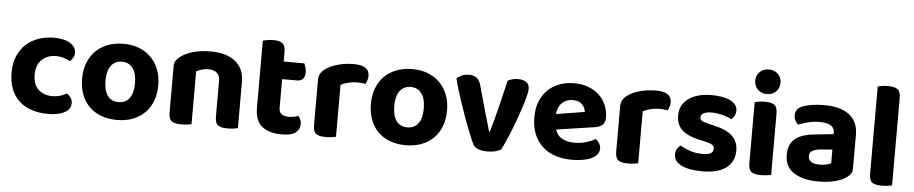

<svg xmlns="http://www.w3.org/2000/svg" viewBox="-41 -984 6106 1283"><g transform="rotate(5 3011.5 -342.5)"><path d="M189 -239Q189 -172 225.5 -139Q262 -106 318 -106Q350 -106 374.5 -114.5Q399 -123 416 -132Q433 -119 442.5 -104.5Q452 -90 452 -69Q452 -31 412 -8Q372 15 301 15Q241 15 191.5 -1Q142 -17 107 -49Q72 -81 53 -128.5Q34 -176 34 -239Q34 -304 55 -352Q76 -400 112 -432Q148 -464 196 -480Q244 -496 297 -496Q366 -496 405.5 -471Q445 -446 445 -408Q445 -390 436.5 -375Q428 -360 416 -349Q398 -359 373.5 -367Q349 -375 319 -375Q265 -375 227 -340.5Q189 -306 189 -239Z M763 15Q705 15 657.5 -2.5Q610 -20 576.5 -53Q543 -86 525 -133.5Q507 -181 507 -241Q507 -299 525.5 -346.5Q544 -394 577.5 -427Q611 -460 658.5 -478Q706 -496 763 -496Q820 -496 867 -478Q914 -460 947.5 -426.5Q981 -393 999.5 -346Q1018 -299 1018 -241Q1018 -182 1000 -134.5Q982 -87 948.5 -54Q915 -21 868 -3Q821 15 763 15ZM664 -241Q664 -174 689.5 -139.5Q715 -105 763 -105Q811 -105 836.5 -140Q862 -175 862 -241Q862 -305 836 -340.5Q810 -376 763 -376Q716 -376 690 -341Q664 -306 664 -241Z M1420 -307Q1420 -342 1399 -359Q1378 -376 1343 -376Q1319 -376 1299 -370Q1279 -364 1262 -355V-1Q1252 2 1234 4.5Q1216 7 1194 7Q1149 7 1129 -7.5Q1109 -22 1109 -64V-373Q1109 -399 1120 -415Q1131 -431 1151 -445Q1183 -468 1233.5 -482Q1284 -496 1345 -496Q1454 -496 1513.5 -448Q1573 -400 1573 -311V-1Q1562 2 1544 4.5Q1526 7 1504 7Q1459 7 1439.5 -7.5Q1420 -22 1420 -64V-307Z M1839 -159Q1839 -131 1857 -118.5Q1875 -106 1907 -106Q1922 -106 1939 -109.5Q1956 -113 1968 -118Q1977 -108 1983 -95Q1989 -82 1989 -65Q1989 -30 1961.5 -7.5Q1934 15 1866 15Q1782 15 1735 -23.5Q1688 -62 1688 -149V-598Q1699 -601 1717 -604.5Q1735 -608 1756 -608Q1800 -608 1819.5 -592.5Q1839 -577 1839 -536V-471H1977Q1982 -461 1987 -445.5Q1992 -430 1992 -413Q1992 -381 1977.5 -367Q1963 -353 1940 -353H1839V-159Z M2231 -1Q2221 2 2203 4.5Q2185 7 2163 7Q2118 7 2098 -7.5Q2078 -22 2078 -64V-369Q2078 -397 2092 -417Q2106 -437 2131 -452Q2164 -472 2210.5 -483.5Q2257 -495 2308 -495Q2412 -495 2412 -425Q2412 -408 2407 -394Q2402 -380 2396 -370Q2373 -375 2340 -375Q2311 -375 2282 -368Q2253 -361 2231 -349Z M2700 15Q2642 15 2594.5 -2.5Q2547 -20 2513.5 -53Q2480 -86 2462 -133.5Q2444 -181 2444 -241Q2444 -299 2462.5 -346.5Q2481 -394 2514.5 -427Q2548 -460 2595.5 -478Q2643 -496 2700 -496Q2757 -496 2804 -478Q2851 -460 2884.5 -426.5Q2918 -393 2936.5 -346Q2955 -299 2955 -241Q2955 -182 2937 -134.5Q2919 -87 2885.5 -54Q2852 -21 2805 -3Q2758 15 2700 15ZM2601 -241Q2601 -174 2626.5 -139.5Q2652 -105 2700 -105Q2748 -105 2773.5 -140Q2799 -175 2799 -241Q2799 -305 2773 -340.5Q2747 -376 2700 -376Q2653 -376 2627 -341Q2601 -306 2601 -241Z M3486 -430Q3486 -415 3478.5 -385Q3471 -355 3459 -317Q3447 -279 3431.5 -235.5Q3416 -192 3399.5 -150.5Q3383 -109 3367 -73Q3351 -37 3338 -13Q3326 -4 3301.5 2.5Q3277 9 3247 9Q3212 9 3187 0Q3162 -9 3151 -29Q3142 -46 3129.5 -76Q3117 -106 3102.5 -143.5Q3088 -181 3073 -223.5Q3058 -266 3044 -308.5Q3030 -351 3018 -389.5Q3006 -428 2999 -459Q3011 -472 3032.5 -481.5Q3054 -491 3079 -491Q3111 -491 3131 -477.5Q3151 -464 3161 -428L3205 -270Q3217 -228 3229 -187.5Q3241 -147 3247 -124H3252Q3275 -202 3298 -294Q3321 -386 3341 -474Q3372 -491 3412 -491Q3443 -491 3464.5 -477Q3486 -463 3486 -430Z M3692 -177Q3706 -135 3741 -117.5Q3776 -100 3822 -100Q3864 -100 3901 -111.5Q3938 -123 3961 -137Q3976 -127 3986 -111Q3996 -95 3996 -76Q3996 -53 3982 -36Q3968 -19 3943.5 -7.5Q3919 4 3885.5 9.5Q3852 15 3812 15Q3753 15 3703 -1.5Q3653 -18 3617 -50.5Q3581 -83 3560.5 -132Q3540 -181 3540 -247Q3540 -311 3560.5 -358Q3581 -405 3615.5 -436Q3650 -467 3694.5 -481.5Q3739 -496 3786 -496Q3837 -496 3879.5 -480.5Q3922 -465 3952.5 -437Q3983 -409 4000 -370Q4017 -331 4017 -285Q4017 -253 4000 -237Q3983 -221 3952 -216ZM3682 -280 3873 -311Q3871 -337 3850 -360Q3829 -383 3787 -383Q3744 -383 3715.5 -356.5Q3687 -330 3682 -280Z M4258 -1Q4248 2 4230 4.5Q4212 7 4190 7Q4145 7 4125 -7.5Q4105 -22 4105 -64V-369Q4105 -397 4119 -417Q4133 -437 4158 -452Q4191 -472 4237.5 -483.5Q4284 -495 4335 -495Q4439 -495 4439 -425Q4439 -408 4434 -394Q4429 -380 4423 -370Q4400 -375 4367 -375Q4338 -375 4309 -368Q4280 -361 4258 -349Z M4687 16Q4645 16 4610.5 10Q4576 4 4551 -8Q4526 -20 4512 -38Q4498 -56 4498 -80Q4498 -102 4507 -117.5Q4516 -133 4530 -143Q4559 -126 4596 -113Q4633 -100 4682 -100Q4753 -100 4753 -140Q4753 -157 4740.5 -166Q4728 -175 4698 -182L4658 -191Q4576 -208 4536 -243.5Q4496 -279 4496 -343Q4496 -414 4553.5 -455.5Q4611 -497 4708 -497Q4744 -497 4776 -491.5Q4808 -486 4831 -475Q4854 -464 4867.5 -447.5Q4881 -431 4881 -409Q4881 -389 4873 -373.5Q4865 -358 4852 -348Q4844 -353 4828.5 -359Q4813 -365 4795 -370Q4777 -375 4757 -378Q4737 -381 4720 -381Q4685 -381 4665.5 -371.5Q4646 -362 4646 -343Q4646 -329 4657 -321Q4668 -313 4697 -306L4735 -297Q4826 -277 4865 -239Q4904 -201 4904 -141Q4904 -67 4849 -25.5Q4794 16 4687 16Z M5150 -1Q5140 2 5122 4.5Q5104 7 5082 7Q5037 7 5017.5 -7.5Q4998 -22 4998 -64V-475Q5008 -478 5026 -481Q5044 -484 5066 -484Q5111 -484 5130.5 -469Q5150 -454 5150 -412ZM5074 -701Q5112 -701 5135.5 -677Q5159 -653 5159 -619Q5159 -584 5135.5 -560Q5112 -536 5074 -536Q5036 -536 5012.5 -560Q4989 -584 4989 -619Q4989 -653 5012.5 -677Q5036 -701 5074 -701Z M5543 -113V-205L5461 -198Q5429 -195 5409.5 -183.5Q5390 -172 5390 -149Q5390 -125 5408 -111Q5426 -97 5467 -97Q5489 -97 5510.5 -101.5Q5532 -106 5543 -113ZM5691 -317V-91Q5691 -65 5677.5 -49.5Q5664 -34 5645 -23Q5614 -4 5569 6Q5524 16 5467 16Q5364 16 5303 -23.5Q5242 -63 5242 -144Q5242 -213 5283 -249Q5324 -285 5409 -294L5542 -308V-319Q5542 -351 5516 -366Q5490 -381 5441 -381Q5403 -381 5366.5 -372Q5330 -363 5301 -351Q5289 -359 5280.5 -375.5Q5272 -392 5272 -411Q5272 -455 5318 -474Q5347 -485 5385.5 -490.5Q5424 -496 5461 -496Q5513 -496 5555.5 -485.5Q5598 -475 5628 -453Q5658 -431 5674.5 -397Q5691 -363 5691 -317Z M5808 -64V-651Q5818 -654 5836.5 -657Q5855 -660 5877 -660Q5921 -660 5941 -645Q5961 -630 5961 -588V-1Q5950 2 5932 4.5Q5914 7 5892 7Q5847 7 5827.5 -7.5Q5808 -22 5808 -64Z"/></g></svg>

Font: Baloo 2 Latin
Style: Bold
Weight: 400
Designer: Sarang Kulkarni and Ek Type
Foundry: Ek Type
Version: Version 1.001